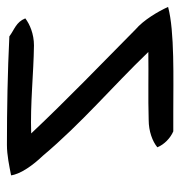

<svg xmlns="http://www.w3.org/2000/svg" viewBox="-12 -503 520 554"><g transform="rotate(90 248.0 -226.0)"><path d="M477 2C451 7 419 14 389 14C284 14 178 12 76 7C56 -8 35 -12 24 -39C41 -52 69 -64 102 -64C183 -63 271 -53 356 -56C259 -159 156 -258 56 -357C29 -380 4 -422 -9 -451C61 -470 200 -466 294 -466H350C369 -458 388 -440 396 -420C379 -406 350 -395 317 -395C253 -393 186 -395 121 -394C222 -289 326 -202 421 -89C447 -62 473 -26 477 2Z"/></g></svg>

Font: Snowfall
Style: RevObl
Weight: 400
Designer: Jasper
Foundry: Cannot Into Space Fonts
Version: Version 0.9